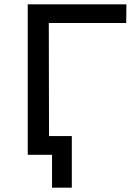

<svg xmlns="http://www.w3.org/2000/svg" viewBox="-20 -720 618 893"><path d="M109 0H222V153H314V-87H208L207 -613H567L568 -700H109Z"/></svg>

Font: Chess Sans Medium
Style: Regular
Weight: 500
Designer: Wolf Bōese
Foundry: Wolf Bōese
Version: Version 7.223;Glyphs 3.3 (3306)